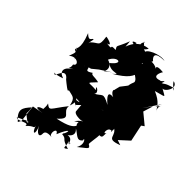

<svg xmlns="http://www.w3.org/2000/svg" viewBox="-278 -822 1346 1346"><g transform="rotate(45 395.5 -148.5)"><path d="M310 -310C329 -336 322 -376 274 -388C305 -457 382 -444 298 -379C349 -329 425 -391 364 -338C466 -398 481 -431 494 -480C453 -490 515 -482 478 -454C467 -449 521 -431 516 -405C488 -336 528 -392 466 -312C449 -252 451 -237 474 -255C447 -292 438 -246 486 -228C426 -234 450 -199 496 -161C410 -208 430 -178 374 -151C404 -179 325 -216 365 -177C289 -185 273 -158 337 -227C291 -239 266 -227 264 -247C190 -196 248 -282 184 -253C208 -231 158 -241 235 -259L278 -294L359 -347ZM740 -391C804 -454 733 -416 774 -364C749 -399 741 -431 662 -465C751 -492 754 -476 681 -519C706 -494 774 -594 706 -607C722 -577 779 -543 741 -575C660 -550 683 -548 656 -538C674 -589 648 -538 634 -543C569 -520 598 -585 609 -598C577 -602 537 -600 556 -580C523 -604 445 -602 467 -539C437 -514 518 -606 503 -606C503 -604 434 -663 561 -662C506 -677 405 -630 419 -601C433 -624 348 -620 381 -614C400 -646 344 -653 372 -658C332 -614 389 -581 422 -644C340 -638 328 -581 335 -613C274 -599 336 -585 327 -598C283 -537 302 -511 292 -588C251 -482 243 -510 264 -474C190 -479 268 -452 189 -464C246 -474 143 -501 152 -492C164 -403 146 -432 99 -385C95 -360 94 -380 103 -416C87 -424 92 -373 44 -421C95 -293 51 -293 61 -273C101 -255 103 -259 105 -221C107 -251 115 -237 54 -294C93 -275 69 -241 61 -213C106 -257 165 -212 125 -191C136 -149 94 -142 150 -170C91 -134 86 -92 144 -73C61 -42 56 -68 80 -52C92 -30 110 -156 165 -82C183 -67 243 -17 230 -43C280 -29 298 -40 312 28C331 -21 318 -47 287 -39C352 -40 365 -35 298 -28C337 3 365 9 338 -3C443 -113 452 -65 506 -120C463 -73 479 -147 480 -118C500 -105 532 -166 458 -142L410 -120L392 -113L365 -49L371 20C365 60 492 44 435 42C479 43 516 50 523 78C519 34 462 10 412 85C513 22 409 50 446 96C433 117 412 138 312 159C398 83 302 101 311 36C227 141 239 162 194 126C207 157 185 225 211 175C160 180 129 217 214 201L134 216L149 345L136 368C66 307 88 276 133 226C146 306 115 265 178 316C209 323 188 324 163 320C208 304 215 297 108 349C125 374 200 305 193 350C236 302 251 325 243 296C264 362 291 349 260 281C283 329 320 348 318 296C324 259 405 284 367 272C347 250 366 194 388 237C428 139 449 148 415 208C470 214 429 229 518 253C470 294 511 226 472 206C525 245 486 211 503 211C487 242 506 156 415 196C428 204 512 160 456 112C494 132 520 177 551 135C535 105 588 141 552 200C609 151 635 147 598 126C592 127 608 42 606 29C638 31 627 6 630 -17C612 21 604 -68 652 -51C633 -26 668 -90 629 -86C708 -55 639 20 759 -25L721 -38L791 -102L765 -225L786 -240L706 -306L729 -380L684 -318L762 -434Z"/></g></svg>

Font: Hussar Lance
Style: Italic
Weight: 700
Foundry: Cannot Into Space Fonts, PlusOne Fonts
Version: Version 2.27